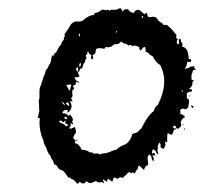

<svg xmlns="http://www.w3.org/2000/svg" viewBox="-20 -485 502 472"><path d="M76 -195H74Q72 -196 74 -201L75 -204V-206L76 -210L77 -213Q76 -215 76 -222V-230Q74 -239 77 -243V-259Q77 -270 80 -274L88 -299L90 -302L91 -306Q93 -312 93 -314Q97 -315 99 -322L101 -326Q102 -328 104 -330L105 -335L106 -340Q108 -347 107 -350L111 -346Q112 -354 118 -356L123 -366Q126 -372 130 -375Q132 -384 137 -387Q136 -393 140 -397Q140 -398 138 -400L147 -413L155 -426Q164 -434 170 -432H175Q177 -432 183 -434L189 -439L195 -443Q203 -448 210 -448Q212 -450 213 -453Q223 -454 230 -461H235L239 -460L245 -461Q248 -461 250 -458Q251 -462 257 -461H266Q274 -465 276 -465Q278 -464 282 -456Q283 -460 287 -462H290Q294 -462 295 -463Q296 -456 309 -453Q311 -461 322 -461L328 -456L335 -450L338 -452L341 -454Q342 -448 343.5 -445Q345 -442 349 -443H352L356 -444Q358 -444 364 -442L367 -438L370 -434Q374 -430 379 -428Q380 -422 390 -424Q394 -421 403 -412L408 -406L414 -399L413 -396V-393Q414 -390 417 -389Q412 -381 417 -376Q421 -377 420 -381V-384L419 -387Q422 -392 424 -388Q425 -387 425 -382Q430 -380 428 -370Q437 -369 441 -359L443 -350L444 -340H446L449 -339Q451 -335 449.5 -333.5Q448 -332 442 -333Q440 -333 440 -331Q439 -323 434 -315Q440 -318 444 -318Q445 -322 458 -322Q456 -317 462 -314Q460 -313 457 -313H455L453 -307L451 -302Q450 -295 451 -289L457 -287Q452 -284 453 -280Q453 -276 452 -275Q451 -271 444 -266Q450 -266 451 -265Q452 -264 452 -260H449L445 -259Q440 -257 439 -255Q440 -245 439 -244Q445 -241 445 -236L444 -229L443 -223Q442 -218 435 -216Q430 -221 422 -214Q426 -210 422 -206Q433 -202 435 -197Q426 -194 424 -183Q427 -178 424 -174Q423 -172 417 -168Q412 -170 412 -175Q409 -177 407 -175L405 -173Q405 -172 407 -170Q410 -168 413 -170Q413 -167 412 -166L410 -167Q407 -167 406 -160Q402 -151 398 -155L396 -156L394 -157Q393 -158 392 -157Q391 -154 391 -147V-136Q390 -134 388 -136L386 -137L385 -138L386 -134L387 -129Q386 -128 385 -124L384 -122L382 -119L379 -120Q376 -122 374 -124Q377 -128 372 -135Q368 -128 368 -124V-121Q368 -118 367 -116V-114L368 -111Q370 -108 368 -105L365 -109L363 -113Q361 -116 356 -118Q353 -113 354 -109Q354 -105 359 -110Q360 -107 362 -103H354Q360 -98 357 -88Q354 -91 353 -95L352 -100Q350 -104 346 -105Q342 -100 343 -93L344 -86V-79Q337 -79 334 -67Q325 -76 322 -78Q319 -76 319 -73V-70L317 -68Q315 -66 314 -64L311 -58Q308 -61 307 -61Q305 -61 304 -60Q302 -58 299 -62L296 -61L294 -60Q292 -56 290 -55L287 -53L285 -51Q284 -48 281 -48L277 -49Q274 -50 269 -45Q262 -50 260 -48L258 -44L257 -41L256 -38L251 -42L245 -46L244 -42L242 -38L238 -41L235 -44Q232 -42 234 -40L235 -38L236 -35Q234 -35 233 -36L230 -38Q222 -34 216 -40L209 -37L204 -35Q198 -34 192 -40Q187 -29 176 -38Q171 -33 170 -33L165 -39L161 -43Q157 -45 155 -45Q153 -50 148 -48L145 -53L141 -58Q137 -65 131 -67Q126 -67 122 -74L119 -78Q118 -80 113 -81Q111 -91 105 -97V-100Q105 -101 103 -103Q99 -107 96 -115L94 -121L91 -127L88 -133L87 -139Q85 -145 82 -151Q75 -177 78 -194ZM133 -208Q135 -206 137 -206H140Q143 -206 149 -200L151 -202L152 -204L155 -200L158 -195Q161 -190 157 -186L158 -184L159 -183Q161 -181 159 -179L157 -181L154 -182Q154 -174 151 -172Q150 -170 151 -169Q152 -168 155 -169L160 -171L164 -173Q169 -160 165 -156L163 -154L162 -152Q160 -148 160 -145Q167 -141 164 -133Q174 -132 181 -117Q195 -116 201 -110Q207 -112 210 -107Q224 -109 225 -105L230 -107Q232 -108 235 -108Q242 -108 251 -112L258 -115L266 -117L272 -122L278 -126Q282 -128 290 -131Q302 -140 305 -155L309 -157L313 -158Q319 -160 321 -163L325 -167Q326 -168 328 -170L329 -172Q343 -201 358 -212Q362 -225 368 -227Q396 -282 374 -325Q362 -332 356 -346L353 -348L349 -350L346 -353L344 -355Q341 -358 338 -357Q339 -372 333 -369L326 -361Q321 -363 323 -368Q312 -376 305 -371Q302 -377 296 -373L293 -375L291 -377Q288 -379 286 -377L278 -383Q270 -374 263 -377L258 -374L253 -370Q250 -369 246 -369H242Q239 -371 237 -365Q218 -369 216 -363L215 -359V-356Q214 -352 207 -349Q212 -341 206 -339Q204 -341 204 -343V-348Q205 -351 199 -353L198 -355V-356Q198 -358 196 -358Q194 -356 194 -355L195 -353V-352Q188 -351 193 -342Q189 -339 189 -332Q186 -331 184 -324L183 -320L181 -316Q176 -318 176 -313L175 -310Q173 -308 172 -308V-319Q170 -320 168 -318Q166 -314 167 -313Q170 -312 172 -306L173 -302L176 -298Q174 -296 170 -295H163Q164 -291 169 -285L167 -282L166 -278Q164 -274 161 -276Q159 -274 160 -271L162 -269V-266Q156 -265 158 -253Q159 -249 158 -248L157 -246L156 -245Q153 -244 159 -236H151Q154 -234 155 -229Q156 -227 156 -222Q153 -210 145 -208L147 -214Q138 -217 133 -208ZM125 -186 129 -183 134 -181Q141 -178 142 -174L145 -176L149 -177Q147 -178 144 -180Q141 -182 140 -182Q142 -188 141 -189L136 -184Q128 -192 125 -186ZM148 -276H146Q144 -278 143 -276Q148 -266 151 -262Q153 -264 153 -268L154 -272Q154 -274 156 -276Q150 -279 148 -276ZM144 -195V-197Q141 -199 139 -197Q138 -197 138 -195L140 -193Q141 -192 145 -192ZM147 -234 145 -233 144 -232Q142 -232 142 -230L146 -227L150 -224Q151 -228 147 -234ZM179 -328Q179 -332 175 -328Q175 -322 176 -319Q179 -324 179 -328ZM131 -234 140 -225Q138 -234 131 -234ZM176 -403 174 -400Q173 -399 175 -395Q178 -399 176 -403ZM168 -286Q172 -280 175 -283Q169 -287 168 -286ZM330 -446 329 -445 328 -443 330 -441 332 -442V-444ZM172 -142 163 -139Q170 -138 172 -142ZM453 -219 455 -222 456 -224 453 -225 449 -226Q449 -225 450.5 -223Q452 -221 453 -219ZM429 -259Q430 -263 427 -264Q426 -260 429 -259ZM434 -166V-168L433 -171Q431 -166 434 -166ZM433 -178Q432 -178 431 -179Q430 -180 429 -181Q429 -177 433 -178ZM265 -409V-404L267 -406L268 -408Q266 -408 265 -409ZM449 -317Q447 -319 446 -321Q447 -317 449 -317ZM445 -345 446 -344Q447 -344 447 -345Q446 -346 445 -345ZM446 -250 445 -248H447Q447 -250 448 -252ZM424 -175V-173L425 -174Q424 -174 424 -175Z"/></svg>

Font: Kom-post
Style: Regular
Weight: 400
Designer: @guaschetti
Foundry: guaschetti
Version: Version 1.00 December 6, 2021, initial release